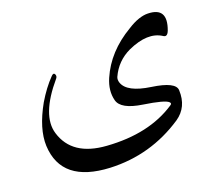

<svg xmlns="http://www.w3.org/2000/svg" viewBox="-89 -511 942 826"><g transform="rotate(-15 382.0 -98.0)"><path d="M671 -288Q610 -320 519 -269Q459 -234 436 -169Q432 -157 438 -143Q459 -95 566 -89Q674 -83 678 -44Q688 33 633 78Q489 193 306 201Q87 210 64 39Q54 -39 102 -145Q116 -174 131.5 -199Q147 -224 165 -246Q175 -258 181 -248Q186 -239 180 -230Q81 -91 116 -4Q161 109 316 106Q506 103 624 9Q634 2 625 -5Q608 -19 512 -25Q414 -31 399 -75Q383 -120 401 -174Q437 -282 542 -357Q568 -377 591 -387Q614 -397 633 -398Q724 -404 697 -305Q689 -277 671 -288Z"/></g></svg>

Font: Amiri Quran
Style: Regular
Weight: 400
Designer: Khaled Hosny
Version: Version 0.117